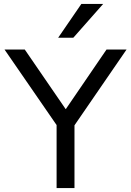

<svg xmlns="http://www.w3.org/2000/svg" viewBox="-20 -957 667 977"><path d="M268 0V-367L285 -296L3 -705H106L314 -402H315L522 -705H624L343 -296L359 -367V0ZM276 -765 394 -937H505L353 -765Z"/></svg>

Font: Nunito Sans 7pt
Style: Regular
Weight: 400
Designer: Vernon Adams
Foundry: Vernon Adams
Version: Version 3.101;gftools[0.9.27]